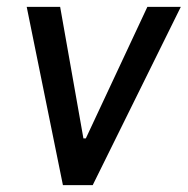

<svg xmlns="http://www.w3.org/2000/svg" viewBox="-20 -537 544 557"><path d="M162.5 0 57.5 -517H154.5L222 -135.5H229L407.5 -517H504.5L249 0Z"/></svg>

Font: Public Sans Thin Medium
Style: Italic
Weight: 500
Italic angle: -8°
Version: Version 2.001